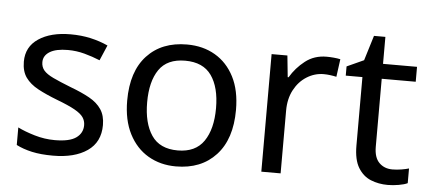

<svg xmlns="http://www.w3.org/2000/svg" viewBox="-47 -760 1953 872"><g transform="rotate(5 929.0 -324.5)"><path d="M434 -148Q434 -70 376 -30Q318 10 220 10Q164 10 123.5 1Q83 -8 52 -24V-104Q84 -88 129.5 -74.5Q175 -61 222 -61Q289 -61 319 -82.5Q349 -104 349 -140Q349 -160 338 -176Q327 -192 298.5 -208Q270 -224 217 -244Q165 -264 128 -284Q91 -304 71 -332Q51 -360 51 -404Q51 -472 106.5 -509Q162 -546 252 -546Q301 -546 343.5 -536.5Q386 -527 423 -510L393 -440Q359 -454 322 -464Q285 -474 246 -474Q192 -474 163.5 -456.5Q135 -439 135 -409Q135 -387 148 -371.5Q161 -356 191.5 -341.5Q222 -327 273 -307Q324 -288 360 -268Q396 -248 415 -219.5Q434 -191 434 -148Z M1030 -269Q1030 -136 962.5 -63Q895 10 780 10Q709 10 653.5 -22.5Q598 -55 566 -117.5Q534 -180 534 -269Q534 -402 601 -474Q668 -546 783 -546Q856 -546 911.5 -513.5Q967 -481 998.5 -419.5Q1030 -358 1030 -269ZM625 -269Q625 -174 662.5 -118.5Q700 -63 782 -63Q863 -63 901 -118.5Q939 -174 939 -269Q939 -364 901 -418Q863 -472 781 -472Q699 -472 662 -418Q625 -364 625 -269Z M1419 -546Q1434 -546 1451.5 -544.5Q1469 -543 1482 -540L1471 -459Q1458 -462 1442.5 -464Q1427 -466 1413 -466Q1372 -466 1336 -443.5Q1300 -421 1278.5 -380.5Q1257 -340 1257 -286V0H1169V-536H1241L1251 -438H1255Q1281 -482 1322 -514Q1363 -546 1419 -546Z M1761 -62Q1781 -62 1802 -65.5Q1823 -69 1836 -73V-6Q1822 1 1796 5.5Q1770 10 1746 10Q1704 10 1668.5 -4.5Q1633 -19 1611 -55Q1589 -91 1589 -156V-468H1513V-510L1590 -545L1625 -659H1677V-536H1832V-468H1677V-158Q1677 -109 1700.5 -85.5Q1724 -62 1761 -62Z"/></g></svg>

Font: Noto Sans Indic Siyaq Numbers
Style: Regular
Weight: 400
Designer: Monotype Design Team
Foundry: Monotype Imaging Inc.
Version: Version 2.002; ttfautohint (v1.8.4.7-5d5b)